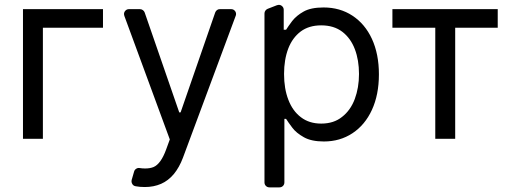

<svg xmlns="http://www.w3.org/2000/svg" viewBox="-20 -584 2160 808"><path d="M413.4 -545.5V-467.3H160.5V0H76.7V-545.5Z M551.5 199.9Q551.1 199.6 550.1 199.6Q542.6 198.2 538 192.3Q533.4 186.4 533.4 179Q533.4 176.8 534.1 173.3L544.4 137.8Q546.5 130.3 553.3 126.1Q560 121.8 567.8 123.2Q578.1 125 590.9 125Q611.2 125 626.1 119Q657 105.8 679 45.5L694.6 2.8L503.2 -517.4Q501.8 -522.4 501.8 -524.5Q501.8 -533 507.8 -539.2Q513.8 -545.5 522.7 -545.5H568.9Q575.6 -545.5 581.1 -541.5Q586.6 -537.6 588.8 -531.6L734.4 -110.8L740.1 -111.2L885.7 -531.6Q888.1 -538 893.5 -541.9Q898.8 -545.8 905.5 -545.5H952.8Q961.6 -545.5 967.5 -539.4Q973.4 -533.4 973.4 -524.9Q973.4 -520.6 971.9 -517.4L750 79.5Q734.7 120.4 711.3 148.8Q687.9 176.5 658 189.6Q627.1 203.1 589.5 203.1Q568.2 203.1 551.5 199.9Z M1093 183.6V-527.3Q1093 -534.1 1096.8 -539.2Q1100.5 -544.4 1106.5 -546.9L1145.6 -562.1Q1150.6 -563.6 1153.1 -563.6Q1161.6 -563.6 1167.8 -557.5Q1174 -551.5 1174 -542.6V-458.8H1183.9Q1192.1 -471.9 1209.5 -495.4Q1227.6 -518.5 1257.5 -535.2Q1288 -552.6 1341.6 -552.6Q1410.5 -552.6 1463.1 -518.1Q1516 -483.3 1545.1 -420.5Q1574.6 -356.5 1574.6 -271.3Q1574.6 -185.4 1545.1 -121.4Q1516 -58.2 1463.4 -23.4Q1410.9 11.4 1343 11.4Q1290.5 11.4 1258.9 -6.4Q1226.6 -24.5 1210.2 -46.5Q1192.5 -70 1183.9 -83.8H1176.8V183.6Q1176.8 192.5 1170.8 198.5Q1164.8 204.5 1155.9 204.5H1114Q1105.1 204.5 1099.1 198.5Q1093 192.5 1093 183.6ZM1193.5 -164.1Q1211.6 -116.8 1246.4 -90.6Q1281.2 -63.9 1331.7 -63.9Q1384.6 -63.9 1419.4 -92Q1454.9 -119.3 1473 -167.3Q1490.8 -215.2 1490.8 -272.7Q1490.8 -331 1473.4 -376.8Q1456 -422.9 1420.5 -450.3Q1384.9 -477.3 1331.7 -477.3Q1280.5 -477.3 1245.7 -451.7Q1210.6 -425.1 1193.2 -380Q1175.4 -333.1 1175.4 -272.7Q1175.4 -210.9 1193.5 -164.1Z M1631.4 -467.3V-545.5H2074.6V-467.3H1895.6V0H1811.8V-467.3Z"/></svg>

Font: DeltaSans
Style: Regular
Weight: 400
Designer: Rasmus Andersson
Foundry: rsms
Version: Version 3.012